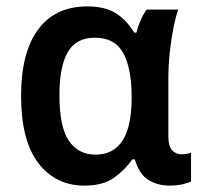

<svg xmlns="http://www.w3.org/2000/svg" viewBox="-20 -571 640 601"><path d="M244 10Q154 10 100 -60.5Q46 -131 46 -271Q46 -407 99.5 -479Q153 -551 254 -551Q307 -551 341 -530.5Q375 -510 400 -469H407Q411 -486 419.5 -506Q428 -526 439 -541H538Q530 -519 523 -484Q516 -449 511.5 -407.5Q507 -366 507 -325V-145Q507 -113 519 -100.5Q531 -88 548 -88Q555 -88 564.5 -89.5Q574 -91 578 -93V-3Q571 1 552.5 5.5Q534 10 511 10Q474 10 445 -7.5Q416 -25 402 -72H394Q372 -40 337.5 -15Q303 10 244 10ZM279 -87Q392 -87 392 -264V-270Q392 -356 366 -404.5Q340 -453 277 -453Q218 -453 192 -407.5Q166 -362 166 -273Q166 -174 195.5 -130.5Q225 -87 279 -87Z"/></svg>

Font: Noto Sans Mono SemiBold
Style: Regular
Weight: 600
Designer: Monotype Design Team
Foundry: Monotype Imaging Inc.
Version: Version 2.014; ttfautohint (v1.8.4.7-5d5b)